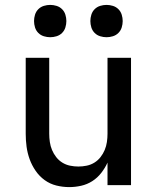

<svg xmlns="http://www.w3.org/2000/svg" viewBox="-20 -756 640 784"><path d="M263 8Q236 8 210 1.5Q184 -5 162.5 -20.5Q141 -36 125.5 -58.5Q110 -81 101 -106Q92 -131 88.5 -157Q85 -183 85 -210V-520H181V-210Q181 -193 183.5 -176Q186 -159 192.5 -143.5Q199 -128 209.5 -114.5Q220 -101 234.5 -92Q249 -83 266 -79.5Q283 -76 300 -76Q317 -76 334 -79.5Q351 -83 365.5 -92Q380 -101 390.5 -114.5Q401 -128 407.5 -143.5Q414 -159 416.5 -176Q419 -193 419 -210V-520H515V0H419V-92Q409 -70 393.5 -50Q378 -30 357 -16.5Q336 -3 311.5 2.5Q287 8 263 8ZM415 -604Q402 -604 389 -608Q376 -612 366.5 -621.5Q357 -631 353 -644Q349 -657 349 -670Q349 -683 353 -696Q357 -709 366.5 -718.5Q376 -728 389 -732Q402 -736 415 -736Q428 -736 441 -732Q454 -728 463.5 -718.5Q473 -709 477 -696Q481 -683 481 -670Q481 -657 477 -644Q473 -631 463.5 -621.5Q454 -612 441 -608Q428 -604 415 -604ZM185 -604Q172 -604 159 -608Q146 -612 136.5 -621.5Q127 -631 123 -644Q119 -657 119 -670Q119 -683 123 -696Q127 -709 136.5 -718.5Q146 -728 159 -732Q172 -736 185 -736Q198 -736 211 -732Q224 -728 233.5 -718.5Q243 -709 247 -696Q251 -683 251 -670Q251 -657 247 -644Q243 -631 233.5 -621.5Q224 -612 211 -608Q198 -604 185 -604Z"/></svg>

Font: Iosevka Aile Medium
Style: Regular
Weight: 500
Designer: Belleve Invis
Foundry: Belleve Invis
Version: Version 27.3.5; ttfautohint (v1.8.4)